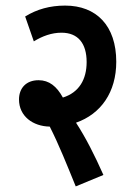

<svg xmlns="http://www.w3.org/2000/svg" viewBox="-20 -652 481 687"><path d="M350 -26C318 -98 287 -159 252 -213C341 -244 396 -322 396 -431C396 -560 325 -632 213 -632C159 -632 112 -619 70 -593L101 -504C132 -523 165 -535 200 -535C259 -535 290 -497 290 -430C290 -368 263 -321 205 -303C183 -343 156 -365 118 -365C73 -365 48 -336 48 -296C48 -236 98 -200 158 -199C191 -134 220 -61 251 15Z"/></svg>

Font: Noto Sans Devanagari ExtraCondensed SemiBold
Style: Regular
Weight: 600
Width: 2
Designer: Jelle Bosma - Monotype Design Team
Foundry: Monotype Imaging Inc.
Version: Version 2.004